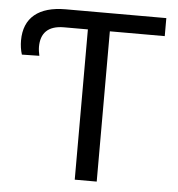

<svg xmlns="http://www.w3.org/2000/svg" viewBox="-51 -760 750 808"><g transform="rotate(5 323.5 -355.5)"><path d="M619.1 -710.9H193.8C80.6 -710.9 18.1 -660.6 18.1 -564C18.1 -544.9 21 -522.9 26.9 -504.9L100.6 -506.3C98.1 -517.6 95.7 -532.2 95.7 -543.9C95.7 -600.6 125 -634.8 193.8 -634.8H294.4V0H387.2V-634.8H619.1Z"/></g></svg>

Font: Bert Sans
Style: Regular
Weight: 400
Designer: Christian Robertson (Google), Cristiano Sobral
Foundry: Google, Cristiano Sobral
Version: Version 3.101